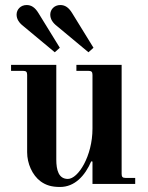

<svg xmlns="http://www.w3.org/2000/svg" viewBox="-20 -732 590 764"><path d="M46 -674C46 -656 56 -641 73 -628L198 -524L218 -542L133 -680C119 -703 104 -712 86 -712C62 -712 46 -694 46 -674ZM180 -674C180 -656 190 -641 207 -628L332 -524L352 -542L267 -680C253 -703 238 -712 220 -712C196 -712 180 -694 180 -674ZM24 -450H72C84 -450 88 -446 88 -434V-126C88 -82 108 -35 142 -10C163 5 185 12 219 12C277 12 318 -32 343 -90L348 -89V0H518V-24H480C468 -24 464 -28 464 -40V-474H284V-450H332C344 -450 348 -446 348 -434V-220C348 -111 291 -20 250 -20C213 -20 204 -56 204 -97V-474H24Z"/></svg>

Font: Old Standard
Style: Bold
Weight: 700
Designer: Alexey Kryukov <alexios@thessalonica.org.ru>
Version: Version 2.0.2